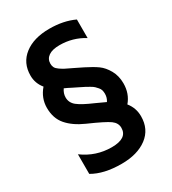

<svg xmlns="http://www.w3.org/2000/svg" viewBox="-208 -790 981 1094"><g transform="rotate(-30 283.0 -243.5)"><path d="M305 -183Q359 -159 368 -154Q382 -175 382 -201Q382 -214 379 -224.5Q376 -235 367.5 -244.5Q359 -254 352.5 -260.5Q346 -267 329.5 -276.5Q313 -286 304.5 -290.5Q296 -295 271.5 -307Q247 -319 237 -324Q230 -328 215.5 -335Q201 -342 194 -345Q177 -321 177 -294Q177 -259 206 -236Q235 -213 305 -183ZM503 -199Q503 -132 462 -84Q496 -42 496 13Q496 98 433 145.5Q370 193 265 193Q149 193 76 150V21Q160 83 264 83Q366 83 366 14Q366 -18 336.5 -39.5Q307 -61 202 -107Q132 -138 93.5 -182.5Q55 -227 55 -296Q55 -360 99 -411Q66 -451 66 -502Q66 -585 127.5 -632.5Q189 -680 292 -680Q385 -680 455 -647V-525Q382 -570 296 -570Q248 -570 223 -552.5Q198 -535 198 -504Q198 -490 203.5 -479Q209 -468 225 -457Q241 -446 254.5 -439Q268 -432 301 -416.5Q334 -401 355 -390Q403 -366 431.5 -345.5Q460 -325 481.5 -287Q503 -249 503 -199Z"/></g></svg>

Font: Hind Madurai SemiBold
Style: Regular
Weight: 600
Designer: Jyotish Sonowal
Foundry: Indian Type Foundry
Version: Version 1.001;PS 1.0;hotconv 1.0.86;makeotf.lib2.5.63406; tt